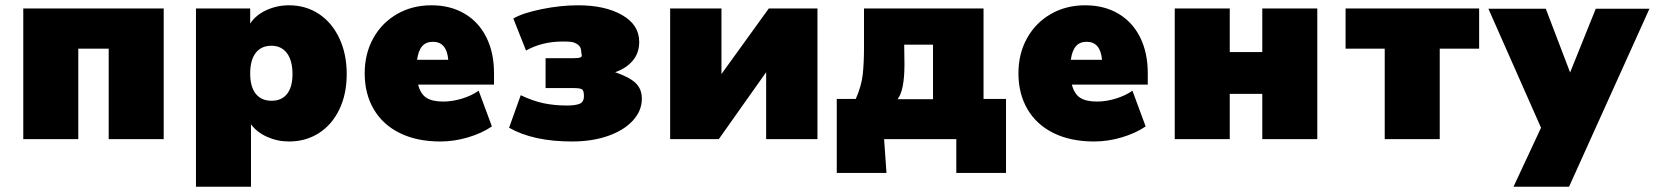

<svg xmlns="http://www.w3.org/2000/svg" viewBox="-20 -526 6257 726"><path d="M68 -494H599V0H391V-342H276V0H68Z M1291 -246Q1291 -170 1263 -112Q1235 -54 1185.5 -22.5Q1136 9 1073 9Q1029 9 990 -8.5Q951 -26 929 -56V180H721V-494H926V-437Q947 -469 987 -487.5Q1027 -506 1073 -506Q1136 -506 1185.5 -473.5Q1235 -441 1263 -381.5Q1291 -322 1291 -246ZM1086 -246Q1086 -297 1065 -325Q1044 -353 1006 -353Q968 -353 947 -326Q926 -299 926 -248Q926 -198 947 -171.5Q968 -145 1007 -145Q1045 -145 1065.5 -171Q1086 -197 1086 -246Z M1848 -206H1561Q1570 -171 1592 -156.5Q1614 -142 1656 -142Q1690 -142 1726.5 -153Q1763 -164 1790 -183L1840 -48Q1802 -22 1749.5 -6.5Q1697 9 1645 9Q1557 9 1492.5 -22.5Q1428 -54 1393.5 -112.5Q1359 -171 1359 -249Q1359 -323 1391.5 -381.5Q1424 -440 1481.5 -473Q1539 -506 1611 -506Q1683 -506 1736.5 -474.5Q1790 -443 1819 -385Q1848 -327 1848 -249ZM1557 -300H1675Q1669 -368 1617 -368Q1591 -368 1576.5 -351.5Q1562 -335 1557 -300Z M1905 -43 1949 -166Q1995 -144 2036 -135.5Q2077 -127 2124 -127Q2155 -127 2171.5 -133.5Q2188 -140 2188 -163Q2188 -183 2181 -188Q2174 -193 2148 -193H2043V-306H2147Q2167 -306 2173.5 -308.5Q2180 -311 2180 -316Q2180 -319 2179 -322Q2178 -325 2178 -328Q2178 -348 2165.5 -357Q2153 -366 2140.5 -367.5Q2128 -369 2108 -369Q2030 -369 1969 -335L1921 -456Q1957 -477 2028.5 -491.5Q2100 -506 2166 -506Q2268 -506 2332.5 -469Q2397 -432 2397 -368Q2397 -325 2372 -296Q2347 -267 2306 -253Q2361 -234 2384 -211.5Q2407 -189 2407 -153Q2407 -107 2373 -70Q2339 -33 2279 -12Q2219 9 2143 9Q1996 9 1905 -43Z M2514 -494H2708V-246L2887 -494H3071V0H2877V-253L2698 0H2514Z M3784 -152V128H3596V0H3323L3332 128H3144V-152H3216Q3238 -202 3242.5 -246.5Q3247 -291 3247 -344V-494H3699V-152ZM3508 -357H3399L3400 -283Q3400 -184 3374 -151H3508Z M4320 -206H4033Q4042 -171 4064 -156.5Q4086 -142 4128 -142Q4162 -142 4198.5 -153Q4235 -164 4262 -183L4312 -48Q4274 -22 4221.5 -6.5Q4169 9 4117 9Q4029 9 3964.5 -22.5Q3900 -54 3865.5 -112.5Q3831 -171 3831 -249Q3831 -323 3863.5 -381.5Q3896 -440 3953.5 -473Q4011 -506 4083 -506Q4155 -506 4208.5 -474.5Q4262 -443 4291 -385Q4320 -327 4320 -249ZM4029 -300H4147Q4141 -368 4089 -368Q4063 -368 4048.5 -351.5Q4034 -335 4029 -300Z M4422 -494H4630V-329H4753V-494H4961V0H4753V-171H4630V0H4422Z M5216 -342H5068V-494H5573V-342H5424V0H5216Z M6217 -493 5913 180H5703L5807 -43L5608 -493H5825L5917 -252L6014 -493Z"/></svg>

Font: Nunito Sans Heavy
Style: Regular
Weight: 400
Designer: Vernon Adams
Foundry: Vernon Adams
Version: Version 2.500